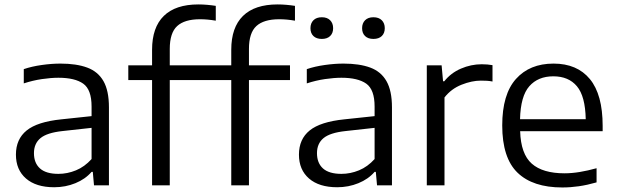

<svg xmlns="http://www.w3.org/2000/svg" viewBox="-20 -838 2788 868"><path d="M225 8.5Q143 8.5 97.5 -31Q52 -70.5 52 -139Q52 -209 100.5 -248.2Q149 -287.5 257.5 -298.5L394 -313V-356.5Q394 -433 356.2 -459.8Q318.5 -486.5 244 -486.5Q211 -486.5 169.8 -480.5Q128.5 -474.5 87.5 -461V-525.5Q124.5 -538 169 -544.2Q213.5 -550.5 253.5 -550.5Q325.5 -550.5 374.2 -532.5Q423 -514.5 447.8 -471.2Q472.5 -428 472.5 -352.5V0H405L399.5 -61H394Q365.5 -28 320.8 -9.8Q276 8.5 225 8.5ZM133.5 -145.5Q133.5 -101 160.8 -76.5Q188 -52 244 -52Q284.5 -52 323.5 -68Q362.5 -84 394 -119V-260L262.5 -245.5Q192.5 -238 163 -213.5Q133.5 -189 133.5 -145.5Z M667.5 0V-476H560V-542.5H667.5V-613Q667.5 -714 720.5 -766Q773.5 -818 877 -818Q896.5 -818 916.5 -816.2Q936.5 -814.5 955.5 -811.5V-744.5Q918 -751 884.5 -751Q814.5 -751 781 -720.2Q747.5 -689.5 747.5 -617V-542.5H933V-476H747.5V0Z M1025.5 0V-476H918V-542.5H1025.5V-613Q1025.5 -714 1078.5 -766Q1131.5 -818 1235 -818Q1254.5 -818 1274.5 -816.2Q1294.5 -814.5 1313.5 -811.5V-744.5Q1276 -751 1242.5 -751Q1172.5 -751 1139 -720.2Q1105.5 -689.5 1105.5 -617V-542.5H1291V-476H1105.5V0Z M1504.5 8.5Q1422.5 8.5 1377 -31Q1331.5 -70.5 1331.5 -139Q1331.5 -209 1380 -248.2Q1428.5 -287.5 1537 -298.5L1673.5 -313V-356.5Q1673.5 -433 1635.8 -459.8Q1598 -486.5 1523.5 -486.5Q1490.5 -486.5 1449.2 -480.5Q1408 -474.5 1367 -461V-525.5Q1404 -538 1448.5 -544.2Q1493 -550.5 1533 -550.5Q1605 -550.5 1653.8 -532.5Q1702.5 -514.5 1727.2 -471.2Q1752 -428 1752 -352.5V0H1684.5L1679 -61H1673.5Q1645 -28 1600.2 -9.8Q1555.5 8.5 1504.5 8.5ZM1413 -145.5Q1413 -101 1440.2 -76.5Q1467.5 -52 1523.5 -52Q1564 -52 1603 -68Q1642 -84 1673.5 -119V-260L1542 -245.5Q1472 -238 1442.5 -213.5Q1413 -189 1413 -145.5ZM1668 -662Q1644 -662 1630.5 -675Q1617 -688 1617 -710.5Q1617 -733 1630.5 -746.5Q1644 -760 1668 -760Q1692.5 -760 1706 -746.5Q1719.5 -733 1719.5 -710.5Q1719.5 -688 1706 -675Q1692.5 -662 1668 -662ZM1435 -662Q1410.5 -662 1397 -675Q1383.5 -688 1383.5 -710.5Q1383.5 -733 1397 -746.5Q1410.5 -760 1435 -760Q1459 -760 1472.5 -746.5Q1486 -733 1486 -710.5Q1486 -688 1472.5 -675Q1459 -662 1435 -662Z M1909.5 0V-542.5H1976.5L1983 -470.5H1988.5Q2018 -508 2063.8 -527.8Q2109.5 -547.5 2157.5 -547.5Q2184 -547.5 2206.5 -543.5V-469.5Q2194 -472 2181 -472.8Q2168 -473.5 2154 -473.5Q2113 -473.5 2066.5 -455Q2020 -436.5 1989.5 -397.5V0Z M2522 9.5Q2389 9.5 2319.8 -57.2Q2250.5 -124 2250.5 -271Q2250.5 -411.5 2312.5 -481Q2374.5 -550.5 2482.5 -550.5Q2589 -550.5 2646.8 -480.5Q2704.5 -410.5 2704.5 -269V-245H2331.5Q2334.5 -142 2384 -98.2Q2433.5 -54.5 2532 -54.5Q2565 -54.5 2601.2 -60.5Q2637.5 -66.5 2677 -77.5V-13.5Q2635 -1.5 2597 4Q2559 9.5 2522 9.5ZM2481.5 -493Q2412.5 -493 2373 -448.2Q2333.5 -403.5 2331 -299H2628Q2626 -403 2588.2 -448Q2550.5 -493 2481.5 -493Z"/></svg>

Font: Encode Sans Semi Expanded
Style: Regular
Weight: 400
Width: 6
Designer: Multiple Designers
Foundry: Impallari Type
Version: Version 3.000; ttfautohint (v1.8.3) -l 8 -r 50 -G 200 -x 14 